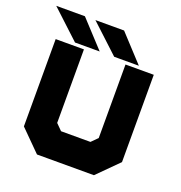

<svg xmlns="http://www.w3.org/2000/svg" viewBox="-125 -796 851 903"><g transform="rotate(20 300.5 -344.0)"><path d="M158 0 55 -103V-540H196.5V-172L227 -141.5H374L404.5 -172V-540H546V-103L443 0ZM198 -71H406.5L476 -146V-470V-146L406.5 -71H198L125 -146.5V-470V-146.5ZM465.5 -556H342L200 -688H343.5ZM370.5 -590 310.5 -653H311L371 -590ZM269.5 -556H146L4 -688H147.5ZM174.5 -590 114.5 -653H115L175 -590Z"/></g></svg>

Font: Tourney Thin Black
Style: Regular
Weight: 900
Version: Version 1.015